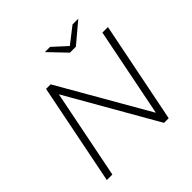

<svg xmlns="http://www.w3.org/2000/svg" viewBox="-218 -1063 1251 1251"><g transform="rotate(-45 407.0 -437.5)"><path d="M780 -700 640 0H597L244 -616L121 0H70L210 -700H252L606 -84L729 -700ZM682 -875 542 -757H487L374 -875H422L517 -788L629 -875Z"/></g></svg>

Font: Idrija
Style: Italic
Weight: 300
Italic angle: -11.3°
Designer: Julieta Ulanovsky
Foundry: Julieta Ulanovsky
Version: Version 7.200